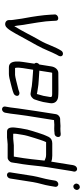

<svg xmlns="http://www.w3.org/2000/svg" viewBox="516 -1246 797 1868"><g transform="rotate(90 914.0 -312.5)"><path d="M243 -67C239 -61 237 -56 236 -54C236 -56 234 -58 234 -59L230 -82C226 -106 226 -120 222 -144L216 -178C214 -191 208 -226 199 -283C190 -340 185 -387 184 -423C184 -431 184 -438 183 -446L182 -458C182 -497 118 -483 121 -445L122 -434C123 -426 123 -418 123 -410C127 -331 142 -234 156 -159L162 -125C166 -107 170 -59 174 -41C177 -26 175 -23 176 2C178 36 226 50 254 15C288 -22 331 -112 361 -164C384 -204 394 -224 421 -272C446 -317 454 -338 473 -380C487 -410 497 -438 512 -465C517 -474 531 -493 528 -508C523 -533 488 -533 474 -511C436 -454 413 -370 376 -307L356 -272C319 -206 283 -131 243 -67Z M924 -401 913 -337C912 -332 906 -310 895 -273C890 -274 886 -275 882 -276C867 -280 850 -280 832 -284C809 -290 722 -293 673 -297H668L686 -413C687 -417 688 -420 689 -422H896C918 -422 927 -418 924 -401ZM627 -416 608 -297C591 -285 586 -263 600 -249L583 -136C575 -87 576 -35 599 -14C613 -2 623 -1 645 -1H700C720 -1 753 -8 797 -20C825 -28 861 -35 889 -47C897 -50 903 -55 908 -63C925 -93 898 -112 870 -100C859 -95 843 -91 821 -86C808 -83 726 -61 710 -61H643C642 -62 641 -63 641 -64C637 -82 638 -106 643 -136L659 -237L691 -235C727 -232 807 -227 818 -224C826 -222 835 -220 844 -219L864 -216C869 -215 877 -214 889 -212C914 -208 941 -231 948 -251C959 -280 965 -305 973 -335L984 -401C991 -445 967 -474 926 -480C913 -482 887 -483 848 -483C811 -483 758 -482 691 -482C658 -482 633 -452 627 -416Z M1043 66C1059 66 1074 52 1077 36L1086 -17C1089 -37 1092 -61 1095 -89L1107 -176L1149 -440L1194 -443C1203 -442 1215 -442 1231 -442C1247 -442 1261 -443 1275 -445H1282C1320 -448 1326 -508 1287 -505H1280C1266 -503 1250 -502 1232 -502C1223 -502 1214 -502 1206 -503L1156 -500C1134 -500 1126 -501 1110 -489C1095 -477 1092 -467 1089 -445C1071 -326 1051 -210 1035 -88C1032 -60 1029 -36 1026 -17L1017 36C1014 52 1027 66 1043 66Z M1384 11H1516C1535 11 1558 -10 1561 -30L1578 -137C1590 -216 1595 -299 1608 -381L1643 -599C1645 -610 1646 -620 1649 -629C1656 -655 1631 -676 1605 -658C1589 -646 1587 -627 1583 -599L1553 -413C1537 -420 1518 -423 1495 -423H1375C1345 -423 1324 -411 1312 -387C1309 -380 1305 -372 1301 -363C1288 -337 1273 -284 1256 -233C1245 -201 1236 -162 1229 -116L1224 -79C1214 -15 1225 17 1260 17H1319C1332 17 1362 11 1384 11ZM1329 -43H1282C1281 -54 1281 -65 1283 -77L1292 -133C1296 -161 1307 -200 1323 -250C1333 -280 1349 -335 1363 -363H1485C1499 -363 1509 -361 1515 -359C1526 -354 1532 -354 1543 -348C1532 -247 1525 -178 1519 -143L1504 -49H1394C1380 -49 1343 -43 1329 -43Z M1738 -452 1729 -399C1721 -348 1701 -288 1692 -234L1657 -12C1654 4 1667 18 1683 18C1699 18 1714 4 1717 -12L1752 -235C1761 -292 1780 -342 1789 -399L1798 -452C1801 -468 1788 -482 1772 -482C1756 -482 1741 -468 1738 -452ZM1767 -662C1764 -646 1778 -628 1794 -628C1811 -628 1825 -641 1828 -658C1831 -674 1817 -691 1801 -691C1784 -691 1770 -679 1767 -662Z"/></g></svg>

Font: Squarish
Style: It
Weight: 400
Foundry: Cannot Into Space Fonts
Version: Version 0.272